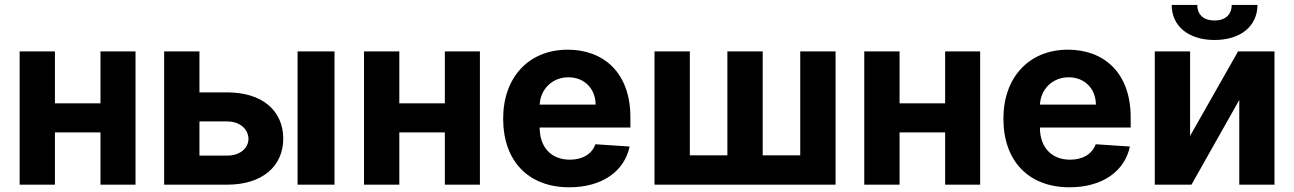

<svg xmlns="http://www.w3.org/2000/svg" viewBox="-20 -756 5298 786"><path d="M204.9 -545.5H60.4V0H204.9V-214.1H391.3V0H534.8V-545.5H391.3V-333.1H204.9Z M796.5 -377.8V-545.5H652V0H909.8C1054.3 0 1139.2 -75.6 1139.6 -188.2C1139.2 -302.9 1054.3 -377.8 909.8 -377.8ZM1198.2 0H1349.4V-545.5H1198.2ZM796.5 -258.9H909.8C960.6 -258.9 996.4 -229 997.2 -187.1C996.4 -147.4 960.6 -119 909.8 -119H796.5Z M1614.7 -545.5H1470.2V0H1614.7V-214.1H1801.1V0H1944.6V-545.5H1801.1V-333.1H1614.7Z M2310.4 10.7C2445.3 10.7 2536.2 -55 2557.5 -156.2L2417.6 -165.5C2402.3 -123.9 2363.3 -102.3 2312.9 -102.3C2237.2 -102.3 2189.3 -152.3 2189.3 -233.7V-234H2560.7V-275.6C2560.7 -460.9 2448.5 -552.6 2304.3 -552.6C2143.8 -552.6 2039.8 -438.6 2039.8 -270.2C2039.8 -97.3 2142.4 10.7 2310.4 10.7ZM2189.3 -327.8C2192.5 -389.9 2239.7 -439.6 2306.8 -439.6C2372.5 -439.6 2418 -392.8 2418.3 -327.8Z M2659.4 -545.5V0H3400.6V-545.5H3256V-120H3102.3V-545.5H2957.7V-120H2804V-545.5Z M3662.6 -545.5H3518.1V0H3662.6V-214.1H3849.1V0H3992.5V-545.5H3849.1V-333.1H3662.6Z M4358.3 10.7C4493.3 10.7 4584.2 -55 4605.5 -156.2L4465.6 -165.5C4450.3 -123.9 4411.2 -102.3 4360.8 -102.3C4285.2 -102.3 4237.2 -152.3 4237.2 -233.7V-234H4608.7V-275.6C4608.7 -460.9 4496.4 -552.6 4352.3 -552.6C4191.8 -552.6 4087.7 -438.6 4087.7 -270.2C4087.7 -97.3 4190.3 10.7 4358.3 10.7ZM4237.2 -327.8C4240.4 -389.9 4287.6 -439.6 4354.8 -439.6C4420.5 -439.6 4465.9 -392.8 4466.3 -327.8Z M4851.9 -199.6V-545.5H4707.4V0H4857.6L5053.3 -346.9V0H5197.4V-545.5H5048.3ZM5022.4 -735.8C5022.4 -702.4 5002.5 -672.2 4952.1 -672.2C4900.2 -672.2 4881 -703.1 4881.4 -735.8H4776.6C4776.6 -649.9 4844.5 -592.3 4952.1 -592.3C5059.7 -592.3 5127.5 -649.9 5127.8 -735.8Z"/></svg>

Font: Karasuma Gothic
Style: Bold
Weight: 700
Designer: Rasmus Andersson / Ryoko Nishizuka
Foundry: Genbu
Version: Version 1.00